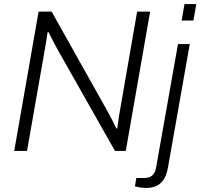

<svg xmlns="http://www.w3.org/2000/svg" viewBox="-20 -743 986 945"><path d="M874 -642H932L946 -723H888ZM50 0H113L201 -502C205 -526 211 -559 214 -584L219 -585C230 -561 253 -518 263 -500L546 0H599L719 -686H655L569 -191C563 -160 561 -135 557 -111L553 -110C542 -134 522 -172 511 -192L234 -686H170ZM700 182C772 182 798 135 807 80L914 -526H856L748 83C742 116 724 133 691 133H651L644 174C657 178 679 182 700 182Z"/></svg>

Font: Archivo ExtraLight
Style: Italic
Weight: 200
Italic angle: -10°
Designer: Hector Gatti
Foundry: Omnibus-Type
Version: Version 2.001